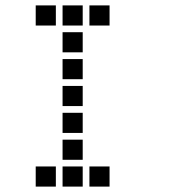

<svg xmlns="http://www.w3.org/2000/svg" viewBox="-20 -708 640 715"><path d="M114 -688Q113 -688 113 -688Q113 -688 113 -687V-614Q113 -613 113 -613Q113 -613 114 -613H187Q188 -613 188 -613Q188 -613 188 -614V-687Q188 -688 188 -688Q188 -688 187 -688ZM214 -688Q213 -688 213 -688Q213 -688 213 -687V-614Q213 -613 213 -613Q213 -613 214 -613H287Q288 -613 288 -613Q288 -613 288 -614V-687Q288 -688 288 -688Q288 -688 287 -688ZM314 -688Q313 -688 313 -688Q313 -688 313 -687V-614Q313 -613 313 -613Q313 -613 314 -613H387Q388 -613 388 -613Q388 -613 388 -614V-687Q388 -688 388 -688Q388 -688 387 -688ZM214 -588Q213 -588 213 -588Q213 -588 213 -587V-514Q213 -513 213 -513Q213 -513 214 -513H287Q288 -513 288 -513Q288 -513 288 -514V-587Q288 -588 288 -588Q288 -588 287 -588ZM214 -488Q213 -488 213 -488Q213 -488 213 -487V-414Q213 -413 213 -413Q213 -413 214 -413H287Q288 -413 288 -413Q288 -413 288 -414V-487Q288 -488 288 -488Q288 -488 287 -488ZM214 -388Q213 -388 213 -388Q213 -388 213 -387V-314Q213 -313 213 -313Q213 -313 214 -313H287Q288 -313 288 -313Q288 -313 288 -314V-387Q288 -388 288 -388Q288 -388 287 -388ZM214 -288Q213 -288 213 -288Q213 -288 213 -287V-214Q213 -213 213 -213Q213 -213 214 -213H287Q288 -213 288 -213Q288 -213 288 -214V-287Q288 -288 288 -288Q288 -288 287 -288ZM214 -188Q213 -188 213 -188Q213 -188 213 -187V-114Q213 -113 213 -113Q213 -113 214 -113H287Q288 -113 288 -113Q288 -113 288 -114V-187Q288 -188 288 -188Q288 -188 287 -188ZM114 -88Q113 -88 113 -88Q113 -88 113 -87V-14Q113 -13 113 -13Q113 -13 114 -13H187Q188 -13 188 -13Q188 -13 188 -14V-87Q188 -88 188 -88Q188 -88 187 -88ZM214 -88Q213 -88 213 -88Q213 -88 213 -87V-14Q213 -13 213 -13Q213 -13 214 -13H287Q288 -13 288 -13Q288 -13 288 -14V-87Q288 -88 288 -88Q288 -88 287 -88ZM314 -88Q313 -88 313 -88Q313 -88 313 -87V-14Q313 -13 313 -13Q313 -13 314 -13H387Q388 -13 388 -13Q388 -13 388 -14V-87Q388 -88 388 -88Q388 -88 387 -88Z"/></svg>

Font: Doto Black
Style: Bold
Weight: 700
Monospace: yes
Version: Version 1.000